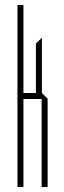

<svg xmlns="http://www.w3.org/2000/svg" viewBox="-20 -750 256 770"><path d="M50 0V-730H74V0ZM147 0V-353H171V0ZM74 -353V-377H148L171 -354V-353ZM124 -377V-575L147 -598H148V-377Z"/></svg>

Font: Foldit Thin
Style: Regular
Weight: 100
Designer: Sophia Tai
Foundry: Sophia Tai
Version: Version 1.003